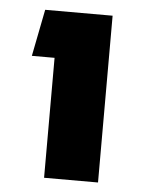

<svg xmlns="http://www.w3.org/2000/svg" viewBox="-42 -505 403 539"><g transform="rotate(5 160.0 -235.0)"><path d="M254 -470H64L38 -338H102V0H254Z"/></g></svg>

Font: Kreadon Extra Bold
Style: Regular
Weight: 800
Designer: kohakuno
Foundry: StudioGnu
Version: Version 1.000;Glyphs 3.1.2 (3151)